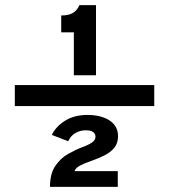

<svg xmlns="http://www.w3.org/2000/svg" viewBox="-20 -725 656 745"><path d="M37.5 -313.5V-395H578.5V-313.5ZM266.5 -433V-599.5H217.5V-665Q248.5 -665 264.5 -675.8Q280.5 -686.5 288 -705H352.5V-433ZM174 0Q174 -51 194.5 -81Q215 -111 244 -127.5Q273 -144 299.5 -154Q324 -163 337.2 -172.2Q350.5 -181.5 350.5 -194.5Q350.5 -206 341.2 -212.8Q332 -219.5 312.5 -219.5Q291.5 -219.5 273 -209Q254.5 -198.5 244.5 -177L181 -201.5Q197.5 -235 233.2 -257Q269 -279 318.5 -279Q372.5 -279 405.2 -257.5Q438 -236 438 -196.5Q438 -169 423.2 -151.2Q408.5 -133.5 384.2 -121.5Q360 -109.5 332.5 -100Q307.5 -91.5 290.5 -82.5Q273.5 -73.5 269 -61H437V0Z"/></svg>

Font: Overpass Mono Light SemiBold
Style: Regular
Weight: 600
Monospace: yes
Version: Version 4.000